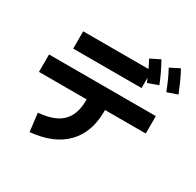

<svg xmlns="http://www.w3.org/2000/svg" viewBox="-191 -1067 1383 1355"><g transform="rotate(30 500.0 -390.0)"><path d="M905 -654Q885 -705 868 -742.5Q851 -780 833 -813L910 -852Q933 -810 952 -767Q971 -724 988 -683ZM754 -642Q746 -661 739 -677V-592H182V-733H714Q698 -768 681 -799L759 -838Q782 -797 802 -755Q822 -713 838 -672ZM210 72 192 -76Q322 -86 382.5 -145.5Q443 -205 443 -316V-329H55V-471H925V-329H593V-316Q593 -146 494.5 -45.5Q396 55 210 72Z"/></g></svg>

Font: Murecho
Style: Bold
Weight: 700
Designer: Neil Summerour
Foundry: Positype
Version: Version 1.010; ttfautohint (v1.8.3)